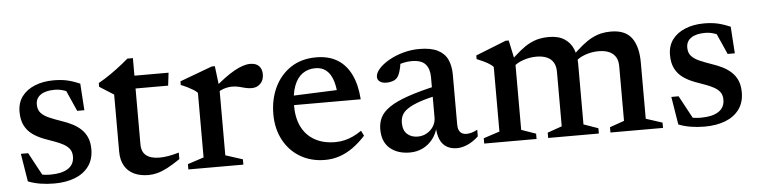

<svg xmlns="http://www.w3.org/2000/svg" viewBox="-39 -688 3419 866"><g transform="rotate(-5 1671.0 -255.5)"><path d="M214 -453.5Q247 -453.5 273.8 -447.8Q300.5 -442 333 -428L341 -307H308.5L254.5 -428.5L297.5 -384Q276 -397.5 256 -404Q236 -410.5 215 -410.5Q174 -410.5 151.8 -395Q129.5 -379.5 129.5 -351.5Q129.5 -327.5 142.5 -313Q155.5 -298.5 179.8 -288Q204 -277.5 236 -266.5Q260 -258.5 281.8 -247.5Q303.5 -236.5 320.5 -220.8Q337.5 -205 347.2 -182.8Q357 -160.5 357 -129Q357 -83.5 334.2 -52.2Q311.5 -21 271 -5.2Q230.5 10.5 177 10.5Q143.5 10.5 113.8 5.5Q84 0.5 59 -9.5L38.5 -136H71.5L140.5 -8L76 -50Q94.5 -42 109.2 -38Q124 -34 137.5 -32.5Q151 -31 164 -31Q215 -31 243.2 -49.2Q271.5 -67.5 271.5 -103.5Q271.5 -124 261.8 -137.2Q252 -150.5 235 -160Q218 -169.5 196.5 -177.2Q175 -185 151.5 -193.5Q120.5 -205 97.5 -221.5Q74.5 -238 61.8 -263Q49 -288 49 -324.5Q49 -366 70.2 -394.5Q91.5 -423 129 -438.2Q166.5 -453.5 214 -453.5Z M579.5 -131Q579.5 -97.5 600.2 -81Q621 -64.5 660.5 -64.5Q679 -64.5 701 -68.2Q723 -72 748.5 -79.5V-50Q715.5 -27.5 690 -14.2Q664.5 -1 643.8 4.2Q623 9.5 604.5 9.5Q567.5 9.5 539.8 -3.2Q512 -16 496.5 -42.2Q481 -68.5 481 -107.5V-365.5L416.5 -406.5V-423.5Q431 -431.5 445.2 -440.5Q459.5 -449.5 473.5 -459.2Q487.5 -469 501.2 -479.2Q515 -489.5 528.2 -500.2Q541.5 -511 554.5 -522H579.5V-428ZM540 -384.5 540.5 -442.5H734L727 -384.5Z M1103.5 -450Q1131 -450 1144 -435.8Q1157 -421.5 1157 -399Q1157 -371.5 1141.2 -356Q1125.5 -340.5 1102.5 -340.5Q1086.5 -340.5 1072.5 -344.2Q1058.5 -348 1044.2 -351.5Q1030 -355 1013.5 -355Q1002 -355 989 -352.2Q976 -349.5 963.8 -343.8Q951.5 -338 940.5 -330L928.5 -350Q959.5 -377 985 -396Q1010.5 -415 1031.8 -426.8Q1053 -438.5 1070.8 -444.2Q1088.5 -450 1103.5 -450ZM956.5 -356V-49L1034 -24V0H785V-24L858 -48V-340.5Q851 -348 840.2 -354.8Q829.5 -361.5 815.5 -368.5Q801.5 -375.5 784 -382.5V-399L930.5 -453.5H944.5Z M1403 -453.5Q1459.5 -453.5 1498.8 -429.5Q1538 -405.5 1560.2 -359.5Q1582.5 -313.5 1587 -247.5H1264.5V-289.5L1527 -300L1485 -278Q1482.5 -319 1472 -347.2Q1461.5 -375.5 1442.5 -390.2Q1423.5 -405 1395 -405Q1362 -405 1337.2 -387.8Q1312.5 -370.5 1298.8 -334.8Q1285 -299 1285 -244Q1285 -186.5 1305.8 -146.8Q1326.5 -107 1365 -86Q1403.5 -65 1456 -65Q1478 -65 1498.2 -69.8Q1518.5 -74.5 1538 -83.8Q1557.5 -93 1576 -106L1587.5 -82.5Q1560 -52.5 1530.8 -31.5Q1501.5 -10.5 1470 0.2Q1438.5 11 1404 11Q1340 11 1291.5 -17.8Q1243 -46.5 1215.8 -97.5Q1188.5 -148.5 1188.5 -214.5Q1188.5 -281.5 1214.2 -335.8Q1240 -390 1288 -421.8Q1336 -453.5 1403 -453.5Z M1943.5 -281 1945.5 -238Q1888.5 -226.5 1852.5 -214Q1816.5 -201.5 1796.8 -188Q1777 -174.5 1769.8 -159.2Q1762.5 -144 1762.5 -125Q1762.5 -91.5 1781 -74.5Q1799.5 -57.5 1829 -57.5Q1852 -57.5 1870.8 -68.5Q1889.5 -79.5 1900.5 -97.2Q1911.5 -115 1911.5 -136.5V-319.5Q1911.5 -357 1893 -378Q1874.5 -399 1830.5 -399Q1813 -399 1794 -395Q1775 -391 1757.5 -383.5L1782.5 -412Q1780 -393 1776.8 -377.5Q1773.5 -362 1769.5 -350.8Q1765.5 -339.5 1760 -332Q1752 -321.5 1738.8 -316.8Q1725.5 -312 1710 -312Q1690.5 -312 1679.5 -320.2Q1668.5 -328.5 1668.5 -341.5Q1668.5 -359 1685.2 -378Q1702 -397 1730.5 -413.5Q1759 -430 1795 -440.2Q1831 -450.5 1870 -450.5Q1921.5 -450.5 1952.5 -435Q1983.5 -419.5 1997 -390.8Q2010.5 -362 2010.5 -321.5V-95.5Q2010.5 -80.5 2015 -70.5Q2019.5 -60.5 2028.2 -55.5Q2037 -50.5 2050 -50.5Q2061 -50.5 2073.5 -54.2Q2086 -58 2098.5 -65V-35Q2075.5 -13 2049.8 -1.5Q2024 10 2001 10Q1973 10 1953.5 -2Q1934 -14 1924.2 -37.2Q1914.5 -60.5 1913.5 -92.5L1917.5 -96Q1910 -63 1891.2 -39Q1872.5 -15 1846 -2Q1819.5 11 1787.5 11Q1731.5 11 1697.2 -18.5Q1663 -48 1663 -104.5Q1663 -134 1674.8 -158Q1686.5 -182 1717 -203Q1747.5 -224 1802.5 -243Q1857.5 -262 1943.5 -281Z M2296 -356V-47L2361.5 -24V0H2124.5V-24L2197.5 -48V-340.5Q2188.5 -350.5 2171.5 -360.2Q2154.5 -370 2123.5 -382.5V-399L2261 -453.5H2275ZM2578 -322.5V-47L2643.5 -24V0H2414V-24L2479.5 -47V-294Q2479.5 -320 2469.2 -336.8Q2459 -353.5 2439.5 -361.8Q2420 -370 2393 -370Q2361.5 -370 2332 -359.5Q2302.5 -349 2287.5 -333L2270.5 -354Q2300.5 -383.5 2324.2 -403Q2348 -422.5 2369 -433.2Q2390 -444 2411 -448.8Q2432 -453.5 2455.5 -453.5Q2499 -453.5 2526 -436.2Q2553 -419 2565.5 -389.5Q2578 -360 2578 -322.5ZM2860 -302V-48L2934 -24V0H2696V-24L2761.5 -47V-294Q2761.5 -320.5 2751 -337Q2740.5 -353.5 2721.2 -361.8Q2702 -370 2674.5 -370Q2643 -370 2613.5 -359.5Q2584 -349 2569 -332.5L2552 -353.5Q2582 -383.5 2605.8 -402.8Q2629.5 -422 2650.8 -433Q2672 -444 2692.8 -448.8Q2713.5 -453.5 2737.5 -453.5Q2802 -453.5 2831 -414.5Q2860 -375.5 2860 -302Z M3159 -453.5Q3192 -453.5 3218.8 -447.8Q3245.5 -442 3278 -428L3286 -307H3253.5L3199.5 -428.5L3242.5 -384Q3221 -397.5 3201 -404Q3181 -410.5 3160 -410.5Q3119 -410.5 3096.8 -395Q3074.5 -379.5 3074.5 -351.5Q3074.5 -327.5 3087.5 -313Q3100.5 -298.5 3124.8 -288Q3149 -277.5 3181 -266.5Q3205 -258.5 3226.8 -247.5Q3248.5 -236.5 3265.5 -220.8Q3282.5 -205 3292.2 -182.8Q3302 -160.5 3302 -129Q3302 -83.5 3279.2 -52.2Q3256.5 -21 3216 -5.2Q3175.5 10.5 3122 10.5Q3088.5 10.5 3058.8 5.5Q3029 0.5 3004 -9.5L2983.5 -136H3016.5L3085.5 -8L3021 -50Q3039.5 -42 3054.2 -38Q3069 -34 3082.5 -32.5Q3096 -31 3109 -31Q3160 -31 3188.2 -49.2Q3216.5 -67.5 3216.5 -103.5Q3216.5 -124 3206.8 -137.2Q3197 -150.5 3180 -160Q3163 -169.5 3141.5 -177.2Q3120 -185 3096.5 -193.5Q3065.5 -205 3042.5 -221.5Q3019.5 -238 3006.8 -263Q2994 -288 2994 -324.5Q2994 -366 3015.2 -394.5Q3036.5 -423 3074 -438.2Q3111.5 -453.5 3159 -453.5Z"/></g></svg>

Font: Newsreader 16pt Medium
Style: Regular
Weight: 500
Designer: Hugues Gentile
Foundry: Production Type
Version: Version 1.003